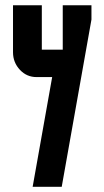

<svg xmlns="http://www.w3.org/2000/svg" viewBox="-20 -715 400 735"><path d="M179.7 -419.9H120.1Q82.5 -419.9 56.6 -447.3Q29.8 -475.6 29.8 -515.1V-694.8H140.1V-524.9H220.2V-694.8H330.1V-640.1L216.3 0H105Z"/></svg>

Font: Horta
Style: Regular
Weight: 600
Width: 3
Version: Version 0.11